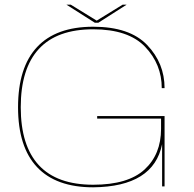

<svg xmlns="http://www.w3.org/2000/svg" viewBox="-20 -795 829 819"><path d="M377.5 4Q635 1.5 671.5 -180V0H682V-300H394.5V-289H667V-245.5Q667 -136.5 596.5 -71.8Q526 -7 377.5 -7Q223 -7 145.8 -90.2Q68.5 -173.5 68.5 -337.5Q68.5 -502.5 145.8 -586.2Q223 -670 377.5 -670Q527.5 -670 598.8 -595.5Q670 -521 670 -419H682Q682 -525.5 607.5 -603.2Q533 -681 377.5 -681Q219 -681 138 -594.2Q57 -507.5 57 -337.5Q57 -168.5 138 -82.2Q219 4 377.5 4ZM384.5 -698H399.5L520 -775H503L392.5 -707L282 -775H263.5Z"/></svg>

Font: Anybody Expanded Thin
Style: Regular
Weight: 250
Width: 7
Version: Version 1.113;gftools[0.9.25]